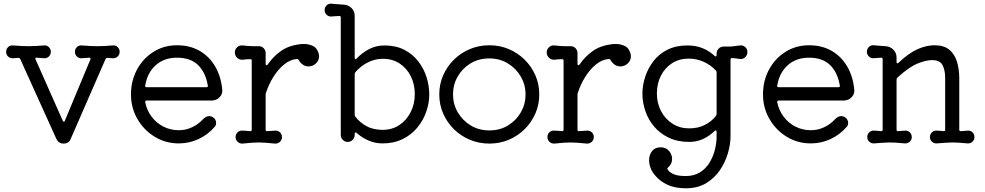

<svg xmlns="http://www.w3.org/2000/svg" viewBox="-20 -756 5308 1035"><path d="M587 -511Q603 -513 614 -502.5Q625 -492 625 -477Q625 -461 614 -451Q603 -441 587 -442L560 -444Q552 -444 549 -438L361 -7Q351 18 323 18Q296 18 284 -7L89 -438Q86 -444 78 -444L51 -442Q35 -441 24 -451Q13 -461 13 -477Q13 -492 24 -502.5Q35 -513 51 -511Q77 -509 96 -508Q115 -507 134 -507Q152 -507 171.5 -508Q191 -509 216 -511Q232 -513 243 -502.5Q254 -492 254 -477Q254 -462 244 -452Q234 -442 220 -442Q211 -442 200.5 -443Q190 -444 179 -445H177Q167 -445 172 -435L318 -106Q321 -100 324 -100Q329 -100 330 -106L467 -435Q468 -437 468 -440Q468 -445 462 -445Q452 -445 440.5 -443.5Q429 -442 418 -442Q404 -442 394 -452Q384 -462 384 -477Q384 -492 395 -502.5Q406 -513 422 -511Q448 -509 467.5 -508Q487 -507 505 -507Q523 -507 542.5 -508Q562 -509 587 -511Z M1121 -214H771Q761 -214 763 -204Q772 -160 798 -126Q824 -92 862 -73Q900 -54 944 -54Q982 -54 1016.5 -70.5Q1051 -87 1076 -115Q1091 -130 1108 -130Q1119 -130 1129 -123Q1145 -112 1145 -93Q1145 -80 1137 -72Q1101 -30 1050.5 -6.5Q1000 17 944 17Q872 17 813.5 -19Q755 -55 720.5 -115Q686 -175 686 -247Q686 -320 718 -380Q750 -440 806.5 -476Q863 -512 934 -512Q1004 -512 1056 -482Q1108 -452 1139.5 -398.5Q1171 -345 1178 -274Q1181 -249 1163.5 -231.5Q1146 -214 1121 -214ZM934 -445Q864 -445 819 -404Q774 -363 763 -296Q763 -295 762.5 -294.5Q762 -294 762 -293Q762 -286 771 -286H1092Q1103 -286 1100 -296Q1088 -366 1047.5 -405.5Q1007 -445 934 -445Z M1694 -478Q1700 -465 1700 -453Q1700 -430 1683 -414Q1666 -398 1643 -398Q1626 -398 1612.5 -407.5Q1599 -417 1591 -431Q1588 -438 1580 -438Q1544 -435 1511.5 -408.5Q1479 -382 1454 -342Q1429 -302 1414 -256Q1412 -252 1412 -245V-57Q1412 -49 1419 -49Q1431 -49 1442.5 -50.5Q1454 -52 1466 -52Q1480 -52 1490 -42Q1500 -32 1500 -17Q1500 -2 1489 8.5Q1478 19 1462 18Q1431 15 1412 13.5Q1393 12 1375 12Q1354 12 1335.5 13.5Q1317 15 1288 18Q1272 19 1261 8.5Q1250 -2 1250 -17Q1250 -32 1260 -42Q1270 -52 1284 -52Q1294 -52 1305.5 -51Q1317 -50 1328 -49H1330Q1337 -49 1337 -57V-429Q1337 -437 1330 -437Q1308 -437 1288 -434Q1271 -433 1258.5 -444.5Q1246 -456 1246 -473Q1246 -490 1258.5 -501.5Q1271 -513 1288 -511Q1309 -509 1320.5 -508Q1332 -507 1343.5 -507Q1355 -507 1375 -507Q1391 -507 1401.5 -496Q1412 -485 1412 -470V-412Q1412 -406 1415.5 -404.5Q1419 -403 1423 -408Q1453 -452 1494.5 -481Q1536 -510 1592 -517Q1598 -518 1604 -518.5Q1610 -519 1616 -519Q1642 -519 1663.5 -510Q1685 -501 1694 -478Z M2052 -511Q2114 -511 2159.5 -487.5Q2205 -464 2235 -425Q2265 -386 2279.5 -339.5Q2294 -293 2294 -247Q2294 -200 2277.5 -153Q2261 -106 2229 -67.5Q2197 -29 2150 -6Q2103 17 2042 17Q2002 17 1966.5 1.5Q1931 -14 1903 -39Q1900 -42 1897 -42Q1892 -42 1892 -35V-29Q1892 -13 1881 -2Q1870 9 1854 9Q1839 9 1828 -2Q1817 -13 1817 -29V-662Q1817 -670 1810 -670Q1799 -670 1786.5 -668.5Q1774 -667 1764 -667Q1750 -667 1740 -677Q1730 -687 1730 -701Q1730 -717 1741 -727.5Q1752 -738 1767 -736Q1782 -735 1799 -733.5Q1816 -732 1832 -731Q1857 -730 1874.5 -713Q1892 -696 1892 -671V-444Q1892 -438 1895 -437Q1898 -436 1902 -440Q1931 -471 1969 -491Q2007 -511 2052 -511ZM2043 -56Q2093 -56 2132 -81.5Q2171 -107 2193.5 -151Q2216 -195 2216 -248Q2216 -302 2194.5 -345Q2173 -388 2134.5 -413.5Q2096 -439 2044 -439Q2001 -439 1962.5 -419.5Q1924 -400 1896 -367Q1892 -362 1892 -356V-138Q1892 -133 1895 -128Q1918 -97 1954.5 -76.5Q1991 -56 2043 -56Z M2618 18Q2562 18 2513 -2.5Q2464 -23 2427 -59.5Q2390 -96 2369 -144Q2348 -192 2348 -247Q2348 -302 2369 -350Q2390 -398 2427 -434.5Q2464 -471 2513 -491.5Q2562 -512 2618 -512Q2674 -512 2722.5 -491.5Q2771 -471 2808 -434.5Q2845 -398 2866 -350Q2887 -302 2887 -247Q2887 -192 2866 -144Q2845 -96 2808 -59.5Q2771 -23 2722.5 -2.5Q2674 18 2618 18ZM2618 -53Q2675 -53 2719 -80Q2763 -107 2788 -151Q2813 -195 2813 -247Q2813 -299 2787.5 -343Q2762 -387 2718 -414Q2674 -441 2618 -441Q2560 -441 2516 -414Q2472 -387 2447 -343Q2422 -299 2422 -247Q2422 -195 2447.5 -151Q2473 -107 2517 -80Q2561 -53 2618 -53Z M3375 -478Q3381 -465 3381 -453Q3381 -430 3364 -414Q3347 -398 3324 -398Q3307 -398 3293.5 -407.5Q3280 -417 3272 -431Q3269 -438 3261 -438Q3225 -435 3192.5 -408.5Q3160 -382 3135 -342Q3110 -302 3095 -256Q3093 -252 3093 -245V-57Q3093 -49 3100 -49Q3112 -49 3123.5 -50.5Q3135 -52 3147 -52Q3161 -52 3171 -42Q3181 -32 3181 -17Q3181 -2 3170 8.5Q3159 19 3143 18Q3112 15 3093 13.5Q3074 12 3056 12Q3035 12 3016.5 13.5Q2998 15 2969 18Q2953 19 2942 8.5Q2931 -2 2931 -17Q2931 -32 2941 -42Q2951 -52 2965 -52Q2975 -52 2986.5 -51Q2998 -50 3009 -49H3011Q3018 -49 3018 -57V-429Q3018 -437 3011 -437Q2989 -437 2969 -434Q2952 -433 2939.5 -444.5Q2927 -456 2927 -473Q2927 -490 2939.5 -501.5Q2952 -513 2969 -511Q2990 -509 3001.5 -508Q3013 -507 3024.5 -507Q3036 -507 3056 -507Q3072 -507 3082.5 -496Q3093 -485 3093 -470V-412Q3093 -406 3096.5 -404.5Q3100 -403 3104 -408Q3134 -452 3175.5 -481Q3217 -510 3273 -517Q3279 -518 3285 -518.5Q3291 -519 3297 -519Q3323 -519 3344.5 -510Q3366 -501 3375 -478Z M3969 -511Q3985 -513 3997 -502.5Q4009 -492 4009 -475Q4009 -459 3997 -447.5Q3985 -436 3969 -438Q3959 -440 3948.5 -441Q3938 -442 3927 -443H3925Q3918 -443 3918 -435V-21Q3918 21 3904 69.5Q3890 118 3861 161Q3832 204 3786.5 231.5Q3741 259 3677 259Q3619 259 3578 240Q3537 221 3510 188Q3494 169 3486.5 148Q3479 127 3479 108Q3479 79 3495 58.5Q3511 38 3541 38Q3570 38 3586.5 57.5Q3603 77 3603 101Q3603 128 3582 146Q3575 153 3579 158Q3591 175 3614 184Q3637 193 3677 193Q3720 193 3751.5 174Q3783 155 3803 123.5Q3823 92 3833 54Q3843 16 3843 -21V-45Q3843 -51 3840 -52.5Q3837 -54 3832 -50Q3805 -23 3770.5 -7Q3736 9 3695 9Q3632 9 3584.5 -14Q3537 -37 3505.5 -74.5Q3474 -112 3458.5 -158.5Q3443 -205 3443 -251Q3443 -296 3458 -342Q3473 -388 3502.5 -426.5Q3532 -465 3578 -488Q3624 -511 3685 -511Q3732 -511 3768 -496Q3804 -481 3832 -455Q3835 -452 3838 -452Q3843 -452 3843 -459V-467Q3843 -483 3854 -494Q3865 -505 3881 -505H3918Q3921 -505 3932.5 -506.5Q3944 -508 3955 -509.5Q3966 -511 3969 -511ZM3694 -64Q3744 -64 3780.5 -83Q3817 -102 3839 -131Q3843 -136 3843 -142V-365Q3843 -371 3839 -376Q3811 -406 3773 -423Q3735 -440 3693 -440Q3641 -440 3602.5 -415Q3564 -390 3542.5 -347.5Q3521 -305 3521 -252Q3521 -200 3543.5 -157Q3566 -114 3605.5 -89Q3645 -64 3694 -64Z M4528 -214H4178Q4168 -214 4170 -204Q4179 -160 4205 -126Q4231 -92 4269 -73Q4307 -54 4351 -54Q4389 -54 4423.5 -70.5Q4458 -87 4483 -115Q4498 -130 4515 -130Q4526 -130 4536 -123Q4552 -112 4552 -93Q4552 -80 4544 -72Q4508 -30 4457.5 -6.5Q4407 17 4351 17Q4279 17 4220.5 -19Q4162 -55 4127.5 -115Q4093 -175 4093 -247Q4093 -320 4125 -380Q4157 -440 4213.5 -476Q4270 -512 4341 -512Q4411 -512 4463 -482Q4515 -452 4546.5 -398.5Q4578 -345 4585 -274Q4588 -249 4570.5 -231.5Q4553 -214 4528 -214ZM4341 -445Q4271 -445 4226 -404Q4181 -363 4170 -296Q4170 -295 4169.5 -294.5Q4169 -294 4169 -293Q4169 -286 4178 -286H4499Q4510 -286 4507 -296Q4495 -366 4454.5 -405.5Q4414 -445 4341 -445Z M5199 -52Q5213 -52 5223 -42Q5233 -32 5233 -17Q5233 -2 5222 8Q5211 18 5196 17Q5165 14 5147 13Q5129 12 5113 12Q5095 12 5077.5 13.5Q5060 15 5030 17Q5015 18 5004 8Q4993 -2 4993 -17Q4993 -32 5003 -42Q5013 -52 5027 -52Q5036 -52 5046 -51Q5056 -50 5066 -49H5068Q5075 -49 5075 -57V-335Q5075 -379 5060.5 -405.5Q5046 -432 5005 -432Q4971 -432 4925 -413Q4879 -394 4818 -338Q4813 -333 4813 -326V-57Q4813 -49 4820 -49Q4831 -49 4841 -50.5Q4851 -52 4861 -52Q4875 -52 4885 -42Q4895 -32 4895 -17Q4895 -2 4884 8Q4873 18 4858 17Q4827 14 4809 13Q4791 12 4775 12Q4757 12 4739.5 13.5Q4722 15 4692 17Q4677 18 4666 8Q4655 -2 4655 -17Q4655 -32 4665 -42Q4675 -52 4689 -52Q4699 -52 4709 -51Q4719 -50 4729 -49H4731Q4738 -49 4738 -57V-437Q4738 -445 4731 -445Q4719 -445 4708.5 -443.5Q4698 -442 4687 -442Q4673 -442 4663 -452.5Q4653 -463 4653 -477Q4653 -492 4664 -503Q4675 -514 4690 -512Q4704 -511 4720.5 -509.5Q4737 -508 4753 -507Q4778 -506 4795.5 -488.5Q4813 -471 4813 -446V-422Q4813 -416 4816.5 -415Q4820 -414 4824 -418Q4880 -471 4927.5 -491.5Q4975 -512 5017 -512Q5069 -512 5098 -487.5Q5127 -463 5139 -422.5Q5151 -382 5151 -334V-57Q5151 -49 5159 -49Q5170 -49 5179.5 -50.5Q5189 -52 5199 -52Z"/></svg>

Font: Kiwi Maru
Style: Regular
Weight: 400
Designer: Hiroki-Chan
Version: Version 1.100